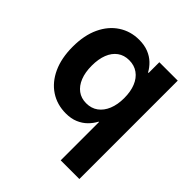

<svg xmlns="http://www.w3.org/2000/svg" viewBox="-201 -673 1012 1012"><g transform="rotate(45 304.5 -167.0)"><path d="M552.2 204.1H413.1V-81.5H410.2Q397 -56.2 376 -35.4Q355 -14.6 325.7 -2.2Q296.4 10.3 257.3 10.3Q191.9 10.3 141.4 -22.9Q90.8 -56.2 62.5 -117.9Q34.2 -179.7 34.2 -264.2Q34.2 -349.6 63 -410.9Q91.8 -472.2 142.3 -505.1Q192.9 -538.1 256.3 -538.1Q295.9 -538.1 325.7 -526.1Q355.5 -514.2 376.7 -493.9Q397.9 -473.6 411.1 -449.2H415V-529.3H552.2ZM295.4 -103.5Q333.5 -103.5 360.8 -123.5Q388.2 -143.6 403.1 -179.9Q418 -216.3 418 -264.6Q418 -313.5 403.3 -349.4Q388.7 -385.3 361.1 -405Q333.5 -424.8 295.4 -424.8Q257.8 -424.8 231 -405.3Q204.1 -385.7 189.9 -349.9Q175.8 -314 175.8 -264.6Q175.8 -215.3 190.2 -179.2Q204.6 -143.1 231.2 -123.3Q257.8 -103.5 295.4 -103.5Z"/></g></svg>

Font: Inter Cardless Tabular Bold
Style: Bold
Weight: 700
Designer: Rasmus Andersson
Foundry: rsms
Version: Version 4.000;git-4fc901f